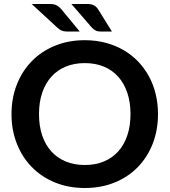

<svg xmlns="http://www.w3.org/2000/svg" viewBox="-20 -932 848 960"><path d="M770 -361.5Q770 -282 743.8 -214.2Q717.5 -146.5 669.5 -97Q621.5 -47.5 554 -19.8Q486.5 8 404 8Q322 8 254.5 -19.8Q187 -47.5 138.8 -97Q90.5 -146.5 64 -214.2Q37.5 -282 37.5 -361.5Q37.5 -441 64 -508.8Q90.5 -576.5 138.8 -626Q187 -675.5 254.5 -703.2Q322 -731 404 -731Q459 -731 507.5 -718.2Q556 -705.5 596.5 -682.2Q637 -659 669.2 -625.8Q701.5 -592.5 724 -551.5Q746.5 -510.5 758.2 -462.5Q770 -414.5 770 -361.5ZM632.5 -361.5Q632.5 -421 616.5 -468.2Q600.5 -515.5 571 -548.5Q541.5 -581.5 499.2 -599Q457 -616.5 404 -616.5Q351 -616.5 308.8 -599Q266.5 -581.5 236.8 -548.5Q207 -515.5 191 -468.2Q175 -421 175 -361.5Q175 -302 191 -254.8Q207 -207.5 236.8 -174.8Q266.5 -142 308.8 -124.5Q351 -107 404 -107Q457 -107 499.2 -124.5Q541.5 -142 571 -174.8Q600.5 -207.5 616.5 -254.8Q632.5 -302 632.5 -361.5ZM417.5 -912Q437.5 -912 450 -905Q462.5 -898 470.5 -885.5L539.5 -774.5H481Q467 -774.5 458.5 -779.2Q450 -784 440.5 -792.5L337 -912ZM231 -912Q251 -912 264 -904.8Q277 -897.5 287 -885.5L378.5 -774.5H312.5Q298.5 -774.5 288.2 -779Q278 -783.5 268 -792.5L138.5 -912Z"/></svg>

Font: Lato 2
Style: Bold
Weight: 700
Designer: Lukasz Dziedzic with Adam Twardoch and Botio Nikoltchev
Foundry: tyPoland Lukasz Dziedzic
Version: Version 2.015; 2015-08-06; http://www.latofonts.com/